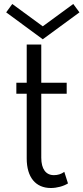

<svg xmlns="http://www.w3.org/2000/svg" viewBox="-20 -927 418 963"><path d="M378.5 -865 347.5 -907 194.5 -795 41.5 -907 11 -865 194.5 -730ZM235 16C265.5 16 298.5 7 321 -7L302.5 -65C287.5 -54 270 -48.5 250.5 -48.5C210 -48.5 187 -79.5 187 -136V-457H314.5V-512H187V-703.5H114V-512H62V-457H114V-132C114 -38 158.5 16 235 16Z"/></svg>

Font: Spartan
Style: Regular
Weight: 400
Designer: Matt Bailey, Mirko Velimirovic
Foundry: Matt Bailey
Version: Version 1.003